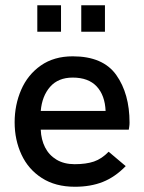

<svg xmlns="http://www.w3.org/2000/svg" viewBox="-20 -710 553 736"><path d="M36.1 -241.2Q36.1 -308.1 61.3 -366Q86.4 -423.8 136.7 -459Q187 -494.1 258.8 -494.1Q375 -494.1 425.8 -422.4Q476.6 -350.6 476.6 -239.7Q476.6 -231.4 475.3 -223.4Q474.1 -215.3 473.6 -212.9H136.2Q137.7 -174.8 152.8 -145Q168 -115.2 196.8 -97.9Q225.6 -80.6 266.1 -80.6Q310.1 -80.6 340.1 -90.8Q370.1 -101.1 396.5 -128.4L461.9 -73.2Q420.9 -31.2 374.3 -12.7Q327.6 5.9 267.1 5.9Q192.4 5.9 140.4 -27.6Q88.4 -61 62.3 -117.4Q36.1 -173.8 36.1 -241.2ZM384.8 -284.7Q382.3 -344.7 350.6 -378.7Q318.8 -412.6 258.8 -412.6Q203.1 -412.6 172.1 -377.2Q141.1 -341.8 136.2 -284.7ZM123 -588.4V-689.9H213.9V-588.4ZM291.5 -588.4V-689.9H382.3V-588.4Z"/></svg>

Font: Acari Sans Medium
Style: Regular
Weight: 500
Designer: Alfredo Marco Pradil and Stefan Peev
Foundry: Hanken Design Co.
Version: Version 1.045